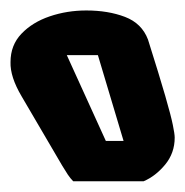

<svg xmlns="http://www.w3.org/2000/svg" viewBox="-22 -390 352 365"><path d="M117.2 -45.4Q111.8 -50.8 106.9 -58.1Q102.1 -65.4 96.2 -75.2L19 -207Q-2.9 -244.1 -2 -272Q-2 -304.2 18.8 -325.9Q39.6 -347.7 72.5 -358.9Q105.5 -370.1 142.1 -370.1Q183.6 -370.1 215.6 -357.9Q247.6 -345.7 259.3 -314.9Q281.2 -245.6 292.2 -207.5Q303.2 -169.4 306.6 -152.3Q310.1 -135.3 310.1 -128.4Q310.1 -99.1 292 -77.1Q273.9 -55.2 251 -45.4ZM179.2 -122.1H212.9L164.1 -285.2H105Z"/></svg>

Font: Monofett
Style: Regular
Weight: 400
Designer: Vernon Adams
Foundry: Vernon Adams
Version: Version 1.100; ttfautohint (v1.8.4.7-5d5b);gftools[0.9.28]